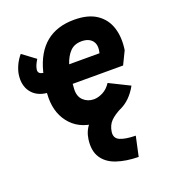

<svg xmlns="http://www.w3.org/2000/svg" viewBox="-138 -623 866 970"><g transform="rotate(-20 294.5 -138.5)"><path d="M318 10Q221 10 168 -46.5Q115 -103 115 -192Q115 -206 116 -219Q61 -225 33.5 -262Q6 -299 14 -355Q17 -376 28 -401Q39 -426 59 -450L129 -398Q121 -385 115.5 -373Q110 -361 108 -348Q105 -324 134 -321Q134 -324 135 -327Q185 -520 371 -520Q446 -520 491 -489.5Q536 -459 552.5 -406.5Q569 -354 559 -288L525 -218H254Q253 -205 252 -191Q250 -151 273 -129.5Q296 -108 329 -108Q352 -108 377.5 -121Q403 -134 421 -162L530 -108Q493 -41 436 -15.5Q379 10 318 10ZM369 -405Q330 -405 307 -381Q284 -357 271 -317H434Q445 -359 426.5 -382Q408 -405 369 -405ZM441 243Q374 242 324 225Q274 208 249.5 170.5Q225 133 233 73Q245 -15 340 -51L444 -20Q402 1 381.5 22Q361 43 356 78Q352 111 380 123.5Q408 136 464 137Z"/></g></svg>

Font: Finlandica
Style: Bold Italic
Weight: 700
Italic angle: -8°
Designer: Niklas Ekholm, Juho Hiilivirta, Jaakko Suomalainen
Foundry: Helsinki Type Studio
Version: Version 1.064; ttfautohint (v1.8.4.7-5d5b)